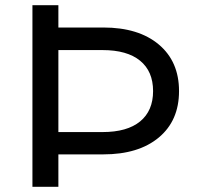

<svg xmlns="http://www.w3.org/2000/svg" viewBox="-20 -720 762 740"><path d="M670 -369Q670 -255 592 -190Q514 -125 378 -125H205V0H105V-700H205V-614H378Q514 -614 592 -548.5Q670 -483 670 -369ZM570 -369Q570 -445 520 -486Q470 -527 375 -527H205V-211H375Q470 -211 520 -252Q570 -293 570 -369Z"/></svg>

Font: Montserrat Alternates Medium
Style: Regular
Weight: 500
Designer: Julieta Ulanovsky
Foundry: Julieta Ulanovsky
Version: Version 7.200